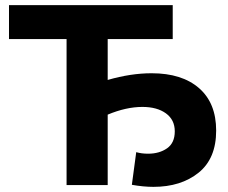

<svg xmlns="http://www.w3.org/2000/svg" viewBox="-20 -720 889 747"><path d="M239 -568H15V-700H652V-568H399V-409Q489 -435 570 -435Q688 -435 754.5 -377Q821 -319 821 -212Q821 -103 752.5 -48Q684 7 577 7Q538 7 493 -1L510 -128Q531 -122 556 -122Q600 -122 630 -143Q660 -164 660 -209Q660 -254 625.5 -279Q591 -304 534 -304Q471 -304 399 -274V0H239Z"/></svg>

Font: Chess Sans
Style: Bold
Weight: 700
Designer: Wolf Bōese
Foundry: Wolf Bōese
Version: Version 7.223